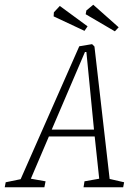

<svg xmlns="http://www.w3.org/2000/svg" viewBox="-73 -789 560 809"><path d="M450 -21 446 0H279L283 -25L345 -36L326 -214H133L57 -36L119 -25L114 0H-53L-49 -21L14 -34L261 -594L315 -603L325 -593L389 -35ZM145 -243H323L291 -570H285ZM288 -729 291 -745 320 -769 427 -674 411 -657ZM153 -720 154 -737 179 -764 296 -678 283 -659Z"/></svg>

Font: Grenze ExtraLight
Style: Italic
Weight: 275
Italic angle: -10°
Designer: Renata Polastri
Foundry: Omnibus-Type
Version: Version 1.002; ttfautohint (v1.8)